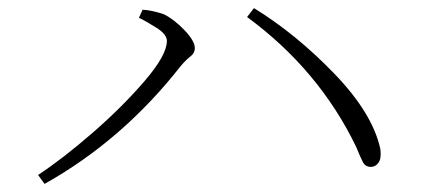

<svg xmlns="http://www.w3.org/2000/svg" viewBox="-20 -585 1040 474"><path d="M323 -541 332 -561Q354 -560 384 -550Q409 -538 435 -511Q461 -484 461 -466Q461 -454 450.5 -446Q440 -438 427 -423Q283 -239 90 -131L74 -153Q136 -194 209 -257.5Q282 -321 337 -385Q392 -449 392 -484Q392 -500 367 -516Q342 -532 323 -541ZM896 -173Q882 -173 876 -184.5Q870 -196 859 -223Q767 -413 590 -543L607 -565Q711 -501 805.5 -403Q900 -305 919 -217Q922 -194 914.5 -183.5Q907 -173 896 -173Z"/></svg>

Font: Minh Nguyen ExtraLight
Style: Regular
Weight: 250
Designer: Ryoko NISHIZUKA 西塚涼子 (kana & ideographs); Frank Grießhammer (Latin, Greek & Cyrillic); Wenlong ZHANG 张文龙 (bopomofo); San
Foundry: Adobe
Version: Version 1.100;July 7, 2023;FontCreator 14.0.0.2814 64-bit